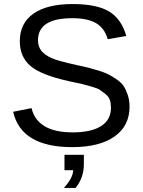

<svg xmlns="http://www.w3.org/2000/svg" viewBox="-20 -718 707 950"><path d="M621 -190Q621 -95 546.5 -42.5Q472 10 337 10Q85 10 45 -165L136 -183Q165 -63 340 -63Q431 -63 480 -94Q529 -125 529 -185Q529 -207 523.5 -223.5Q518 -240 501.5 -253Q485 -266 474 -273.5Q463 -281 431 -290Q399 -299 385 -302.5Q371 -306 327 -315Q321 -316 318 -317Q179 -348 128 -394Q78 -439 78 -514Q78 -603 145.5 -650.5Q213 -698 339 -698Q457 -698 518.5 -662Q580 -626 605 -540L513 -524Q498 -578 456 -603Q414 -628 338 -628Q168 -628 168 -519Q168 -488 185 -466Q202 -446 234 -431Q268 -416 360 -396Q397 -388 415.5 -383.5Q434 -379 466.5 -369Q499 -359 516.5 -350Q534 -341 557.5 -325Q581 -309 592.5 -291Q604 -273 612.5 -247Q621 -221 621 -190ZM395 48V94Q395 161 354 212H296Q342 161 342 124H299V48Z"/></svg>

Font: Libra Sans
Style: Regular
Weight: 400
Foundry: Context Ltd
Version: Version 1.002